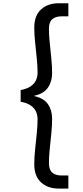

<svg xmlns="http://www.w3.org/2000/svg" viewBox="-20 -954 502 1162"><path d="M105 -338.1V-408.9Q142.3 -416.1 164.8 -431Q187.3 -446 197.4 -467.5Q207.4 -489.1 207.4 -514.1Q207.4 -553.1 202.6 -600.1Q197.9 -647.2 192.7 -695.7Q187.4 -744.2 187.4 -786.5Q187.4 -860 228.7 -897.1Q270 -934.3 335.5 -934.3H393.7V-855.1H352.9Q316 -855.1 296.1 -837.5Q276.2 -820 276.2 -779.7Q276.2 -742.2 281 -695.5Q285.9 -648.7 290.6 -600.8Q295.4 -552.9 295.4 -511.1Q295.4 -460.6 270 -423.7Q244.6 -386.7 187.2 -374.5V-372.5Q244.6 -360.3 270 -323.8Q295.4 -287.4 295.4 -235.9Q295.4 -194.4 290.6 -146.3Q285.9 -98.3 281 -52Q276.2 -5.8 276.2 32.6Q276.2 73 296.1 90.5Q316 108.1 352.9 108.1H393.7V187.3H335.5Q270 187.3 228.7 150.1Q187.4 112.9 187.4 39.4Q187.4 -3.8 192.7 -51.8Q197.9 -99.8 202.6 -146.9Q207.4 -193.9 207.4 -232.9Q207.4 -258.1 197.4 -279.6Q187.3 -301.1 164.8 -316.4Q142.3 -331.7 105 -338.1Z"/></svg>

Font: Poppins Variable
Style: Regular
Weight: 100
Designer: Jonny Pinhorn
Foundry: Indian Type Foundry
Version: Version 6.000